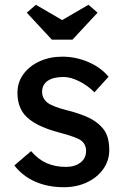

<svg xmlns="http://www.w3.org/2000/svg" viewBox="-20 -773 519 803"><path d="M247 10Q181 10 128 -13Q75 -36 40 -81L110 -141Q140 -106 175.5 -90.5Q211 -75 256 -75Q293 -75 316.5 -93Q340 -111 340 -142Q340 -168 321 -184Q302 -199 234 -217Q176 -232 139 -251Q102 -270 82 -294Q53 -330 53 -385Q53 -429 78 -463Q103 -497 145.5 -516.5Q188 -536 241 -536Q297 -536 349.5 -513.5Q402 -491 434 -452L375 -387Q346 -416 310.5 -433.5Q275 -451 246 -451Q203 -451 179.5 -435Q156 -419 156 -388Q157 -361 178 -344Q199 -327 267 -310Q317 -297 349.5 -281.5Q382 -266 401 -246Q421 -227 429 -202Q437 -177 437 -146Q437 -101 411.5 -65.5Q386 -30 343 -10Q300 10 247 10ZM197 -607 92 -720 130 -753 240 -689 350 -753 388 -720 283 -607Z"/></svg>

Font: Lexend
Style: Regular
Weight: 400
Designer: Bonnie Shaver-Troup, Thomas Jockin
Foundry: Lexend
Version: Version 1.007; ttfautohint (v1.8.3)